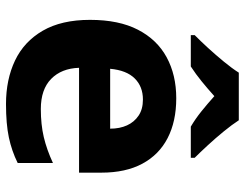

<svg xmlns="http://www.w3.org/2000/svg" viewBox="-108 -698 816 640"><g transform="rotate(90 300.0 -378.0)"><path d="M307.5 -557.5Q384.6 -557.5 440.2 -528.8Q495.7 -500.2 525.6 -444.6Q555.5 -389.1 555.5 -308V-233.5H206Q208 -174.8 243 -140.5Q278.1 -106.1 343.3 -106.1Q395 -106.1 436.8 -115.9Q478.7 -125.8 523.4 -146.5V-29Q483 -9 438 0.5Q392.9 10 326.5 10Q245.1 10 181.9 -20Q118.7 -50 82.4 -112.5Q46.2 -175 46.2 -270.1Q46.2 -366.2 79.1 -429.8Q112 -493.5 170.9 -525.5Q229.8 -557.5 307.5 -557.5ZM311.9 -446.4Q268.4 -446.4 241.4 -419Q214.3 -391.7 209.3 -337.2H408.9Q408.9 -369 397.9 -393.3Q386.9 -417.5 365.5 -431.9Q344.1 -446.4 311.9 -446.4ZM380.9 -766Q395.6 -743.3 418.1 -715.8Q440.6 -688.3 464.4 -662.5Q488.2 -636.7 505.9 -619V-606H402.1Q376.1 -621.3 351.5 -641.1Q326.8 -660.9 300.5 -684.5Q274.2 -660.9 250.9 -642Q227.6 -623 201.6 -606H97.1V-619Q116.1 -637.7 139.6 -663.3Q163.1 -689 185.5 -716.2Q207.8 -743.3 222.2 -766Z"/></g></svg>

Font: Noto Sans Oriya
Style: Regular
Weight: 400
Designer: Amélie Bonet and Sol Matas
Foundry: Google LLC
Version: Version 2.006